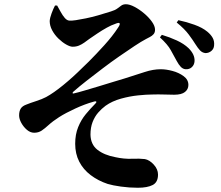

<svg xmlns="http://www.w3.org/2000/svg" viewBox="-20 -817 1040 904"><path d="M947 -567Q932 -569 922 -579.5Q912 -590 900 -609Q889 -627 869 -654Q849 -681 812 -711L820 -722Q858 -714 895.5 -700.5Q933 -687 956 -668Q973 -654 981.5 -638.5Q990 -623 988 -603Q987 -587 975 -577Q963 -567 947 -567ZM854 -491Q841 -492 831 -502.5Q821 -513 812 -530Q798 -555 784 -581Q770 -607 733 -641L742 -653Q779 -642 812.5 -626.5Q846 -611 868 -590Q898 -560 896 -529Q895 -512 883.5 -501Q872 -490 854 -491ZM629 67Q589 67 549.5 61.5Q510 56 487 49Q442 34 407 7.5Q372 -19 353 -56Q334 -93 334 -140Q334 -184 348 -218.5Q362 -253 384 -279.5Q406 -306 426 -326Q435 -334 433.5 -338Q432 -342 420 -338Q380 -327 334.5 -306Q289 -285 259 -266Q228 -246 209.5 -229Q191 -212 176 -202Q161 -192 141 -192Q123 -192 107 -205.5Q91 -219 80.5 -238Q70 -257 70 -274Q70 -293 77.5 -305.5Q85 -318 105 -325Q122 -332 150 -341Q178 -350 197 -360Q232 -379 278 -416.5Q324 -454 368 -498Q381 -510 398 -527Q415 -544 433.5 -563.5Q452 -583 471 -604Q490 -625 506.5 -646Q523 -667 536 -687Q547 -703 543 -707.5Q539 -712 521 -704Q505 -699 482.5 -686.5Q460 -674 438.5 -659.5Q417 -645 401 -634Q389 -625 377 -616.5Q365 -608 352 -602.5Q339 -597 322 -597Q310 -597 291.5 -607.5Q273 -618 255 -635.5Q237 -653 225.5 -674.5Q214 -696 214 -718Q215 -733 223 -754.5Q231 -776 239 -791H249Q257 -777 266 -760.5Q275 -744 285 -732.5Q295 -721 306 -720Q317 -719 337 -722Q357 -725 384 -730.5Q411 -736 441 -744.5Q471 -753 502 -763Q522 -769 532.5 -777Q543 -785 551.5 -791Q560 -797 573 -797Q590 -797 613 -785Q636 -773 658.5 -754Q681 -735 695.5 -714.5Q710 -694 710 -677Q710 -664 703 -656Q696 -648 686 -643Q676 -638 667 -633Q646 -622 613.5 -600.5Q581 -579 542 -552Q503 -525 463.5 -495Q424 -465 387.5 -436.5Q351 -408 324 -384Q321 -380 322 -378Q323 -376 327 -377Q349 -382 379 -391Q409 -400 443 -410Q477 -420 510 -430.5Q543 -441 568 -448Q622 -465 661.5 -478Q701 -491 737 -491Q762 -491 792 -483Q822 -475 844.5 -458.5Q867 -442 867 -417Q867 -397 851 -384Q835 -371 800 -371Q781 -371 753 -372Q725 -373 696 -372Q671 -372 631 -368Q591 -364 549.5 -352.5Q508 -341 477 -319Q458 -305 442 -286.5Q426 -268 416 -242.5Q406 -217 406 -183Q407 -137 438.5 -112Q470 -87 523 -77Q564 -68 601 -69.5Q638 -71 662 -68Q684 -64 704 -42Q724 -20 724 5Q724 41 699 54Q674 67 629 67Z"/></svg>

Font: Noto Serif JP ExtraLight ExtraBold
Style: Regular
Weight: 800
Version: Version 2.003-H1;hotconv 1.1.1;makeotfexe 2.6.0